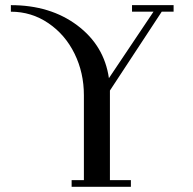

<svg xmlns="http://www.w3.org/2000/svg" viewBox="-20 -722 747 742"><path d="M22 -676.8V-702.1Q174.3 -702.1 278.6 -624Q382.8 -545.9 400.9 -419.9L573.2 -676.8H490.2V-702.1H650.9V-676.8H605L404.8 -372.1V-25.9H485.8V0H256.8V-25.9H304.2V-354Q304.2 -440.9 268.1 -514.6Q231.9 -588.4 166.7 -632.6Q101.6 -676.8 22 -676.8Z"/></svg>

Font: Dehuti
Style: Bold
Weight: 700
Version: Version 1.2